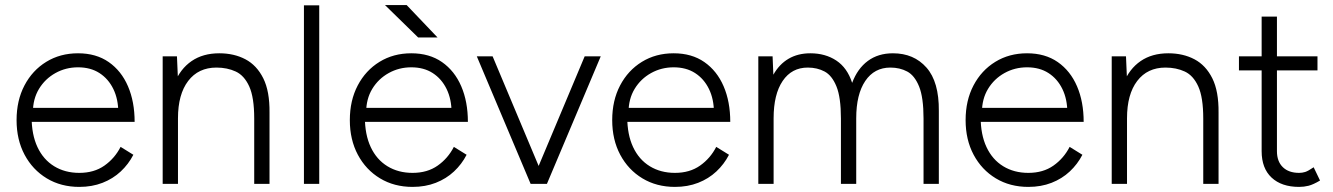

<svg xmlns="http://www.w3.org/2000/svg" viewBox="-20 -721 5227 753"><path d="M291 12Q219 12 163.5 -21.5Q108 -55 76.5 -114Q45 -173 45 -250Q45 -327 76 -386Q107 -445 161.5 -478.5Q216 -512 286 -512Q357 -512 406.5 -477.5Q456 -443 482 -382.5Q508 -322 508 -243H81L104 -262Q104 -193 127 -144Q150 -95 192.5 -69Q235 -43 291 -43Q349 -43 389.5 -71.5Q430 -100 453 -145L503 -114Q484 -77 453.5 -48.5Q423 -20 382 -4Q341 12 291 12ZM109 -280 84 -298H469L444 -279Q444 -332 424.5 -372Q405 -412 370 -434.5Q335 -457 286 -457Q238 -457 197.5 -434.5Q157 -412 133 -372.5Q109 -333 109 -280Z M618 0V-500H674L678 -408V0ZM977 0V-256H1037V0ZM977 -256Q977 -339 957.5 -382Q938 -425 904.5 -440.5Q871 -456 829 -456Q758 -456 718 -403.5Q678 -351 678 -257H641Q641 -337 664 -394Q687 -451 731.5 -481.5Q776 -512 840 -512Q898 -512 942.5 -488.5Q987 -465 1012.5 -414Q1038 -363 1037 -279V-256Z M1172 0V-700H1232V0Z M1598 12Q1526 12 1470.5 -21.5Q1415 -55 1383.5 -114Q1352 -173 1352 -250Q1352 -327 1383 -386Q1414 -445 1468.5 -478.5Q1523 -512 1593 -512Q1664 -512 1713.5 -477.5Q1763 -443 1789 -382.5Q1815 -322 1815 -243H1388L1411 -262Q1411 -193 1434 -144Q1457 -95 1499.5 -69Q1542 -43 1598 -43Q1656 -43 1696.5 -71.5Q1737 -100 1760 -145L1810 -114Q1791 -77 1760.5 -48.5Q1730 -20 1689 -4Q1648 12 1598 12ZM1416 -280 1391 -298H1776L1751 -279Q1751 -332 1731.5 -372Q1712 -412 1677 -434.5Q1642 -457 1593 -457Q1545 -457 1504.5 -434.5Q1464 -412 1440 -372.5Q1416 -333 1416 -280ZM1620 -574 1490 -701H1575L1696 -574Z M2063 0 2273 -500H2336L2125 0ZM2061 0 1850 -500H1912L2122 0Z M2627 12Q2555 12 2499.5 -21.5Q2444 -55 2412.5 -114Q2381 -173 2381 -250Q2381 -327 2412 -386Q2443 -445 2497.5 -478.5Q2552 -512 2622 -512Q2693 -512 2742.5 -477.5Q2792 -443 2818 -382.5Q2844 -322 2844 -243H2417L2440 -262Q2440 -193 2463 -144Q2486 -95 2528.5 -69Q2571 -43 2627 -43Q2685 -43 2725.5 -71.5Q2766 -100 2789 -145L2839 -114Q2820 -77 2789.5 -48.5Q2759 -20 2718 -4Q2677 12 2627 12ZM2445 -280 2420 -298H2805L2780 -279Q2780 -332 2760.5 -372Q2741 -412 2706 -434.5Q2671 -457 2622 -457Q2574 -457 2533.5 -434.5Q2493 -412 2469 -372.5Q2445 -333 2445 -280Z M2954 0V-500H3010L3013 -428Q3036 -469 3072.5 -490.5Q3109 -512 3158 -512Q3217 -512 3260 -483.5Q3303 -455 3322 -396Q3343 -452 3383.5 -482Q3424 -512 3482 -512Q3564 -512 3613.5 -456Q3663 -400 3662 -286V0H3602V-256Q3602 -339 3584.5 -382Q3567 -425 3538 -440.5Q3509 -456 3472 -456Q3409 -456 3373.5 -403.5Q3338 -351 3338 -257V0H3278V-256Q3278 -339 3260.5 -382Q3243 -425 3214 -440.5Q3185 -456 3148 -456Q3085 -456 3049.5 -403.5Q3014 -351 3014 -257V0Z M4013 12Q3941 12 3885.5 -21.5Q3830 -55 3798.5 -114Q3767 -173 3767 -250Q3767 -327 3798 -386Q3829 -445 3883.5 -478.5Q3938 -512 4008 -512Q4079 -512 4128.5 -477.5Q4178 -443 4204 -382.5Q4230 -322 4230 -243H3803L3826 -262Q3826 -193 3849 -144Q3872 -95 3914.5 -69Q3957 -43 4013 -43Q4071 -43 4111.5 -71.5Q4152 -100 4175 -145L4225 -114Q4206 -77 4175.5 -48.5Q4145 -20 4104 -4Q4063 12 4013 12ZM3831 -280 3806 -298H4191L4166 -279Q4166 -332 4146.5 -372Q4127 -412 4092 -434.5Q4057 -457 4008 -457Q3960 -457 3919.5 -434.5Q3879 -412 3855 -372.5Q3831 -333 3831 -280Z M4340 0V-500H4396L4400 -408V0ZM4699 0V-256H4759V0ZM4699 -256Q4699 -339 4679.5 -382Q4660 -425 4626.5 -440.5Q4593 -456 4551 -456Q4480 -456 4440 -403.5Q4400 -351 4400 -257H4363Q4363 -337 4386 -394Q4409 -451 4453.5 -481.5Q4498 -512 4562 -512Q4620 -512 4664.5 -488.5Q4709 -465 4734.5 -414Q4760 -363 4759 -279V-256Z M5075 12Q5006 12 4967 -24.5Q4928 -61 4928 -128V-656H4988V-128Q4988 -88 5011 -65.5Q5034 -43 5075 -43Q5087 -43 5098.5 -46.5Q5110 -50 5132 -65L5157 -13Q5130 3 5112 7.5Q5094 12 5075 12ZM4839 -445V-500H5147V-445Z"/></svg>

Font: Figtree Light Light
Style: Regular
Weight: 300
Version: Version 2.001;gftools[0.9.30]